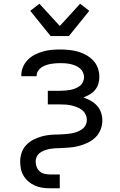

<svg xmlns="http://www.w3.org/2000/svg" viewBox="-20 -793 640 1028"><path d="M247 215Q226 215 206 212Q186 209 167.5 201Q149 193 133 179.5Q117 166 106.5 148.5Q96 131 92 111Q88 91 88 71Q88 47 96 24Q104 1 120.5 -16.5Q137 -34 158.5 -45Q180 -56 203 -62.5Q226 -69 249.5 -71Q273 -73 297 -73H299Q314 -74 329.5 -75Q345 -76 360 -78.5Q375 -81 389.5 -86Q404 -91 417 -99.5Q430 -108 437.5 -121.5Q445 -135 445 -151Q445 -166 438 -180.5Q431 -195 418.5 -204.5Q406 -214 391.5 -219.5Q377 -225 362 -228.5Q347 -232 331.5 -233Q316 -234 300 -234H236V-307H300Q314 -307 328 -308Q342 -309 355.5 -311.5Q369 -314 382 -319Q395 -324 406 -332Q417 -340 423.5 -353Q430 -366 430 -380Q430 -393 424 -406Q418 -419 407.5 -427.5Q397 -436 384 -441.5Q371 -447 357.5 -450Q344 -453 330.5 -454Q317 -455 303 -455Q290 -455 276.5 -454Q263 -453 250 -450.5Q237 -448 224.5 -443.5Q212 -439 201 -431.5Q190 -424 183 -412Q176 -400 176 -387V-385H94V-390Q94 -413 103.5 -435Q113 -457 129.5 -473.5Q146 -490 167 -500.5Q188 -511 210.5 -517.5Q233 -524 256.5 -526Q280 -528 303 -528Q327 -528 351 -525.5Q375 -523 398 -516.5Q421 -510 442 -498Q463 -486 479.5 -468.5Q496 -451 504 -428Q512 -405 512 -381Q512 -362 506.5 -344Q501 -326 489 -311.5Q477 -297 460.5 -287.5Q444 -278 427 -271Q447 -264 466 -253.5Q485 -243 499.5 -227Q514 -211 521 -190.5Q528 -170 528 -148Q528 -123 518.5 -99Q509 -75 491 -57.5Q473 -40 450 -29Q427 -18 402.5 -11.5Q378 -5 353 -3Q328 -1 302 0H300Q286 0 272.5 1Q259 2 245.5 4.5Q232 7 219 12Q206 17 195 24.5Q184 32 177.5 44.5Q171 57 171 71Q171 86 176 100Q181 114 192 124Q203 134 217.5 137.5Q232 141 247 141H300V215ZM251 -600 142 -735 191 -773 300 -654 316 -671 409 -773 458 -735 349 -600Z"/></svg>

Font: Iosevka Extended
Style: Regular
Weight: 400
Width: 7
Monospace: yes
Designer: Belleve Invis
Foundry: Belleve Invis
Version: Version 32.5.0; ttfautohint (v1.8.4)